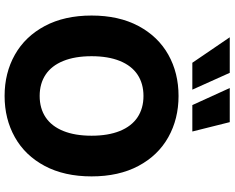

<svg xmlns="http://www.w3.org/2000/svg" viewBox="-109 -862 980 802"><g transform="rotate(90 381.0 -461.0)"><path d="M380.9 9.8Q284.7 9.8 208.5 -33.2Q132.3 -76.2 88.6 -158.2Q44.9 -240.2 44.9 -353.5Q44.9 -467.3 88.6 -549.3Q132.3 -631.3 208.5 -674.1Q284.7 -716.8 380.9 -716.8Q476.6 -716.8 553 -674.1Q629.4 -631.3 673.1 -549.3Q716.8 -467.3 716.8 -353.5Q716.8 -239.7 673.1 -157.7Q629.4 -75.7 553 -33Q476.6 9.8 380.9 9.8ZM380.9 -570.3Q329.1 -570.3 291.7 -545.4Q254.4 -520.5 234.6 -471.7Q214.8 -422.9 214.8 -353.5Q214.8 -284.2 234.6 -235.4Q254.4 -186.5 291.7 -161.6Q329.1 -136.7 380.9 -136.7Q432.6 -136.7 470 -161.6Q507.3 -186.5 527.1 -235.4Q546.9 -284.2 546.9 -353.5Q546.9 -422.9 527.1 -471.7Q507.3 -520.5 470 -545.4Q432.6 -570.3 380.9 -570.3ZM135.7 -930.7H284.2L354.5 -774.4H242.2ZM347.7 -930.7H490.2L529.3 -774.4H418.9Z"/></g></svg>

Font: Pretendard JP ExtraBold
Style: Regular
Weight: 800
Designer: Base glyphs from Inter by Rasmus Andersson; Hangeul glyphs from Noto Sans CJK(Source Han Sans) by Jang Soo-young and Kan
Foundry: Kil Hyung-jin
Version: Version 1.309